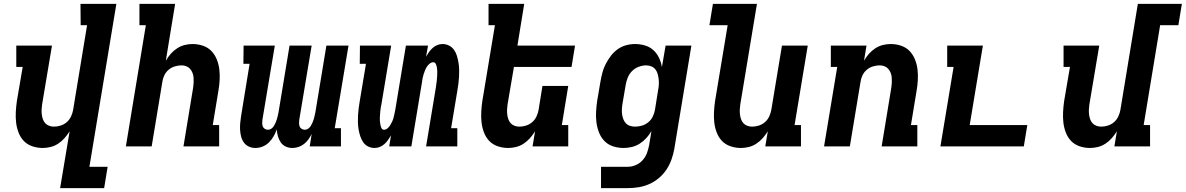

<svg xmlns="http://www.w3.org/2000/svg" viewBox="-20 -755 6114 990"><path d="M290 215 339 -78Q327 -59 312.5 -42.5Q298 -26 279.5 -14Q261 -2 240.5 3Q220 8 200 8Q172 8 146 -1Q120 -10 102.5 -28.5Q85 -47 75.5 -72Q66 -97 63 -123.5Q60 -150 61.5 -178Q63 -206 67 -234L97 -410H64V-520H248L197 -216Q195 -203 194.5 -190Q194 -177 195.5 -164.5Q197 -152 201 -140.5Q205 -129 213 -120Q221 -111 233 -106.5Q245 -102 258 -102Q275 -102 292.5 -107.5Q310 -113 324 -125Q338 -137 346 -154Q354 -171 357 -188L429 -625H396L395 -735H580L441 105H535L517 215Z M629 0 732 -625H699V-735H883L835 -442Q846 -461 860.5 -477.5Q875 -494 893.5 -506Q912 -518 932.5 -523Q953 -528 973 -528Q1001 -528 1027 -519Q1053 -510 1070.5 -491.5Q1088 -473 1098 -448Q1108 -423 1111 -396.5Q1114 -370 1112.5 -342Q1111 -314 1106 -286L1077 -110H1110V0H926L976 -304Q978 -317 978.5 -330Q979 -343 978 -355.5Q977 -368 972.5 -379.5Q968 -391 960 -400Q952 -409 940.5 -413.5Q929 -418 916 -418Q899 -418 881 -412.5Q863 -407 849 -395Q835 -383 827 -366Q819 -349 817 -332L762 0Z M1487 8Q1469 8 1453 0.5Q1437 -7 1427.5 -21Q1418 -35 1413 -52.5Q1408 -70 1407 -88Q1401 -70 1391 -52.5Q1381 -35 1367 -21Q1353 -7 1334.5 0.5Q1316 8 1297 8Q1279 8 1263.5 1Q1248 -6 1238 -19.5Q1228 -33 1223.5 -50Q1219 -67 1218 -84.5Q1217 -102 1218.5 -120Q1220 -138 1223 -156L1267 -426H1235L1236 -520H1397L1333 -137Q1332 -128 1332 -119.5Q1332 -111 1335 -103Q1338 -95 1345.5 -90.5Q1353 -86 1362 -86Q1371 -86 1379 -91.5Q1387 -97 1392 -105Q1397 -113 1401 -122Q1405 -131 1407.5 -139.5Q1410 -148 1412 -157Q1414 -166 1416 -175L1473 -520H1587L1523 -137Q1522 -128 1522 -119.5Q1522 -111 1525 -103Q1528 -95 1535.5 -90.5Q1543 -86 1552 -86Q1561 -86 1569 -91.5Q1577 -97 1582 -105Q1587 -113 1591 -122Q1595 -131 1597.5 -139.5Q1600 -148 1602 -157Q1604 -166 1606 -175L1663 -520H1777L1706 -94H1738V0H1577L1587 -64Q1580 -50 1570.5 -36.5Q1561 -23 1547.5 -12.5Q1534 -2 1518.5 3Q1503 8 1487 8Z M1912 8Q1893 8 1877.5 0Q1862 -8 1852.5 -22Q1843 -36 1837.5 -53Q1832 -70 1829 -87.5Q1826 -105 1825.5 -123.5Q1825 -142 1826 -160.5Q1827 -179 1829.5 -197.5Q1832 -216 1835 -234L1867 -426H1835L1836 -520H1997L1947 -219Q1945 -210 1943.5 -201Q1942 -192 1941 -182.5Q1940 -173 1939.5 -164Q1939 -155 1938.5 -146Q1938 -137 1939 -128.5Q1940 -120 1941.5 -111.5Q1943 -103 1947 -94.5Q1951 -86 1960 -86Q1970 -86 1978.5 -93.5Q1987 -101 1992.5 -110Q1998 -119 2002.5 -129Q2007 -139 2009.5 -149Q2012 -159 2014 -168.5Q2016 -178 2018 -188L2073 -520H2187L2177 -463Q2184 -475 2192 -486.5Q2200 -498 2210.5 -507.5Q2221 -517 2234.5 -522.5Q2248 -528 2261 -528Q2280 -528 2295.5 -520Q2311 -512 2321 -498Q2331 -484 2336 -467Q2341 -450 2344 -432.5Q2347 -415 2347.5 -396.5Q2348 -378 2347 -359.5Q2346 -341 2343.5 -322.5Q2341 -304 2338 -286L2306 -94H2338V0H2177L2227 -301Q2228 -310 2229.5 -319Q2231 -328 2232 -337.5Q2233 -347 2233.5 -356Q2234 -365 2234.5 -374Q2235 -383 2234.5 -391.5Q2234 -400 2232.5 -408.5Q2231 -417 2227 -425.5Q2223 -434 2214 -434Q2204 -434 2195 -426.5Q2186 -419 2180.5 -410Q2175 -401 2171 -391Q2167 -381 2164 -371Q2161 -361 2159 -351.5Q2157 -342 2156 -332L2101 0H1987L1996 -57Q1989 -45 1981 -33.5Q1973 -22 1962.5 -12.5Q1952 -3 1938.5 2.5Q1925 8 1912 8Z M2600 8Q2572 8 2546 -1Q2520 -10 2502.5 -28.5Q2485 -47 2475.5 -72Q2466 -97 2463 -123.5Q2460 -150 2461.5 -178Q2463 -206 2467 -234L2532 -625H2499V-735H2683L2648 -520H2945L2927 -410H2630L2597 -216Q2595 -203 2594.5 -190Q2594 -177 2595.5 -164.5Q2597 -152 2601 -140.5Q2605 -129 2613 -120Q2621 -111 2633 -106.5Q2645 -102 2658 -102Q2675 -102 2692.5 -107.5Q2710 -113 2724 -125Q2738 -137 2746 -154Q2754 -171 2757 -188L2777 -312H2910L2877 -110H2910V0H2726L2739 -78Q2727 -59 2712.5 -42.5Q2698 -26 2679.5 -14Q2661 -2 2640.5 3Q2620 8 2600 8Z M3217 215H3079V105H3217Q3237 105 3257.5 96.5Q3278 88 3293 71.5Q3308 55 3315.5 35Q3323 15 3327 -6L3339 -79Q3328 -60 3312.5 -43Q3297 -26 3278 -14Q3259 -2 3237.5 3Q3216 8 3196 8Q3167 8 3141 -0.5Q3115 -9 3097 -27.5Q3079 -46 3069 -71Q3059 -96 3055.5 -123Q3052 -150 3053.5 -178Q3055 -206 3059 -234L3076 -334Q3080 -357 3086 -380Q3092 -403 3103 -424.5Q3114 -446 3129 -466Q3144 -486 3164 -500.5Q3184 -515 3207.5 -521.5Q3231 -528 3254 -528Q3281 -528 3306 -520.5Q3331 -513 3349 -496.5Q3367 -480 3378 -457Q3389 -434 3393 -409L3412 -520H3545L3457 12Q3452 40 3442.5 67Q3433 94 3417 118.5Q3401 143 3378 162.5Q3355 182 3328 194Q3301 206 3272.5 210.5Q3244 215 3217 215ZM3254 -102Q3272 -102 3289.5 -107Q3307 -112 3322 -124Q3337 -136 3345.5 -153.5Q3354 -171 3357 -188L3373 -288Q3376 -303 3377 -317Q3378 -331 3376.5 -345Q3375 -359 3371.5 -372.5Q3368 -386 3360 -396.5Q3352 -407 3339 -412.5Q3326 -418 3312 -418Q3293 -418 3273 -410.5Q3253 -403 3238.5 -388Q3224 -373 3216.5 -354Q3209 -335 3206 -316L3189 -216Q3187 -203 3186.5 -189.5Q3186 -176 3188 -163.5Q3190 -151 3194.5 -139.5Q3199 -128 3207.5 -119Q3216 -110 3228.5 -106Q3241 -102 3254 -102Z M3800 8Q3772 8 3746 -1Q3720 -10 3702.5 -28.5Q3685 -47 3675.5 -72Q3666 -97 3663 -123.5Q3660 -150 3661.5 -178Q3663 -206 3667 -234L3732 -625H3638L3656 -735H3883L3797 -216Q3795 -203 3794.5 -190Q3794 -177 3795.5 -164.5Q3797 -152 3801 -140.5Q3805 -129 3813 -120Q3821 -111 3833 -106.5Q3845 -102 3858 -102Q3875 -102 3892.5 -107.5Q3910 -113 3924 -125Q3938 -137 3946 -154Q3954 -171 3957 -188L4012 -520H4145L4077 -110H4110V0H3926L3939 -78Q3927 -59 3912.5 -42.5Q3898 -26 3879.5 -14Q3861 -2 3840.5 3Q3820 8 3800 8Z M4229 0 4297 -410H4264V-520H4448L4435 -442Q4446 -461 4460.5 -477.5Q4475 -494 4493.5 -506Q4512 -518 4532.5 -523Q4553 -528 4573 -528Q4601 -528 4627 -519Q4653 -510 4670.5 -491.5Q4688 -473 4698 -448Q4708 -423 4711 -396.5Q4714 -370 4712.5 -342Q4711 -314 4706 -286L4677 -110H4710V0H4526L4576 -304Q4578 -317 4578.5 -330Q4579 -343 4578 -355.5Q4577 -368 4572.5 -379.5Q4568 -391 4560 -400Q4552 -409 4540.5 -413.5Q4529 -418 4516 -418Q4499 -418 4481 -412.5Q4463 -407 4449 -395Q4435 -383 4427 -366Q4419 -349 4417 -332L4362 0Z M4829 0 4897 -410H4864V-520H5048L4980 -110H5277L5259 0Z M5600 8Q5572 8 5546 -1Q5520 -10 5502.5 -28.5Q5485 -47 5475.5 -72Q5466 -97 5463 -123.5Q5460 -150 5461.5 -178Q5463 -206 5467 -234L5497 -410H5464V-520H5648L5597 -216Q5595 -203 5594.5 -190Q5594 -177 5595.5 -164.5Q5597 -152 5601 -140.5Q5605 -129 5613 -120Q5621 -111 5633 -106.5Q5645 -102 5658 -102Q5675 -102 5692.5 -107.5Q5710 -113 5724 -125Q5738 -137 5746 -154Q5754 -171 5757 -188L5847 -735H6074L6056 -625H5962L5877 -110H5910V0H5726L5739 -78Q5727 -59 5712.5 -42.5Q5698 -26 5679.5 -14Q5661 -2 5640.5 3Q5620 8 5600 8Z"/></svg>

Font: Iosevka HT Extrabold Extended
Style: Italic
Weight: 800
Width: 7
Italic angle: -9°
Monospace: yes
Designer: Belleve Invis
Foundry: Belleve Invis
Version: Version 32.3.0; ttfautohint (v1.8.4)